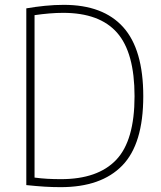

<svg xmlns="http://www.w3.org/2000/svg" viewBox="-20 -767 665 792"><path d="M230.5 5Q196.5 5 164.2 3Q132 1 88.5 -3.5V-732.5Q125.5 -739 165.2 -743Q205 -747 243 -747Q405.5 -747 488.2 -655Q571 -563 571 -370Q571 -173 484.2 -84Q397.5 5 230.5 5ZM231.5 -28Q383.5 -28 459.2 -107.5Q535 -187 535 -370Q535 -550 463 -632Q391 -714 240.5 -714Q213 -714 183.2 -711.5Q153.5 -709 122.5 -704.5V-34.5Q149 -31 175 -29.5Q201 -28 231.5 -28Z"/></svg>

Font: Encode Sans SmCnd Th
Style: Regular
Weight: 100
Width: 4
Designer: Multiple Designers
Foundry: Impallari Type
Version: Version 3.002; ttfautohint (v1.8.3) -l 8 -r 50 -G 200 -x 14 